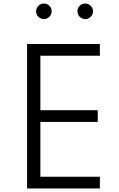

<svg xmlns="http://www.w3.org/2000/svg" viewBox="-20 -1076 678 1096"><path d="M466.5 -967C491 -967 511 -987 511 -1011.5C511 -1036 491 -1056 466.5 -1056C442 -1056 422 -1036 422 -1011.5C422 -987 442 -967 466.5 -967ZM230.5 -967C255 -967 275 -987 275 -1011.5C275 -1036 255 -1056 230.5 -1056C206 -1056 186 -1036 186 -1011.5C186 -987 206 -967 230.5 -967ZM550 0V-67H210.5V-380H538V-447H210.5V-758H550V-825H134.5V0Z"/></svg>

Font: Spartan
Style: Regular
Weight: 400
Designer: Matt Bailey, Mirko Velimirovic
Foundry: Matt Bailey
Version: Version 1.003